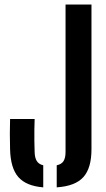

<svg xmlns="http://www.w3.org/2000/svg" viewBox="-20 -820 470 848"><path d="M171 7.5Q95.5 1.5 61 -38Q26.5 -77.5 24.5 -161Q23.5 -194.5 23.5 -228Q23.5 -261.5 24.5 -294.5H133Q132 -272 131.8 -246.8Q131.5 -221.5 131.8 -196.5Q132 -171.5 133 -149Q133.5 -123 142.5 -108.8Q151.5 -94.5 171 -90ZM230.5 7.5V-90Q252 -94.5 260.8 -108.8Q269.5 -123 269.5 -149V-800H384V-161Q384 -77.5 348.2 -37.8Q312.5 2 230.5 7.5Z"/></svg>

Font: Big Shoulders Stencil Text Thin
Style: Bold
Weight: 700
Version: Version 2.001